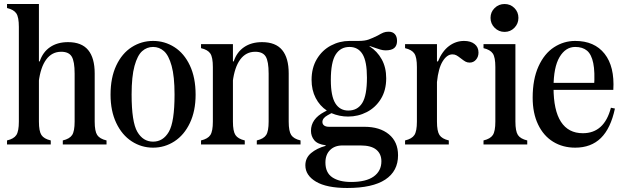

<svg xmlns="http://www.w3.org/2000/svg" viewBox="-20 -720 3101 957"><path d="M15 0V-20Q49 -28 61.5 -47Q74 -66 74 -114V-586Q74 -634 61.5 -653Q49 -672 15 -680V-700H88H174V-114Q174 -66 186.5 -47Q199 -28 233 -20V0H160H88ZM293 0V-20Q327 -28 339.5 -47Q352 -66 352 -114V-353Q352 -414 337.5 -438Q323 -462 285 -462Q239 -462 210.5 -423.5Q182 -385 173 -312H152V-414H178Q193 -460 229.5 -485Q266 -510 319 -510Q387 -510 419.5 -470.5Q452 -431 452 -354V-114Q452 -66 464.5 -47Q477 -28 511 -20V0H438H366Z M531 -248Q531 -333 559.5 -393.5Q588 -454 636.5 -485Q685 -516 743 -516Q801 -516 849.5 -485Q898 -454 926.5 -393.5Q955 -333 955 -248Q955 -167 926.5 -107Q898 -47 849.5 -15.5Q801 16 743 16Q685 16 636.5 -15.5Q588 -47 559.5 -107Q531 -167 531 -248ZM850 -249Q850 -339 835.5 -391.5Q821 -444 797.5 -465Q774 -486 743 -486Q712 -486 688.5 -465Q665 -444 650.5 -391.5Q636 -339 636 -249Q636 -112 664.5 -63Q693 -14 743 -14Q793 -14 821.5 -63Q850 -112 850 -249Z M982 0V-20Q1016 -28 1028.5 -47Q1041 -66 1041 -114V-386Q1041 -434 1028.5 -453Q1016 -472 982 -480V-500H1055H1141V-114Q1141 -66 1153.5 -47Q1166 -28 1200 -20V0H1127H1055ZM1260 0V-20Q1294 -28 1306.5 -47Q1319 -66 1319 -114V-353Q1319 -414 1304.5 -438Q1290 -462 1252 -462Q1206 -462 1177.5 -423.5Q1149 -385 1140 -312H1119V-414H1145Q1160 -460 1196.5 -485Q1233 -510 1286 -510Q1354 -510 1386.5 -470.5Q1419 -431 1419 -354V-114Q1419 -66 1431.5 -47Q1444 -28 1478 -20V0H1405H1333Z M1502 104Q1502 67 1530.5 43Q1559 19 1603 7V4Q1563 -1 1546.5 -21Q1530 -41 1530 -68Q1530 -127 1596 -162L1609 -169Q1574 -192 1553.5 -231.5Q1533 -271 1533 -322Q1533 -382 1559.5 -426Q1586 -470 1629.5 -493Q1673 -516 1722 -516H1723H1767Q1798 -516 1817.5 -523Q1837 -530 1863 -543Q1880 -553 1891 -557.5Q1902 -562 1917 -562Q1937 -562 1948 -550Q1959 -538 1959 -516Q1959 -493 1945.5 -481Q1932 -469 1902 -469Q1889 -469 1875.5 -473Q1862 -477 1848 -482L1822 -491V-489Q1860 -465 1882.5 -424.5Q1905 -384 1905 -330Q1905 -270 1878.5 -227Q1852 -184 1808.5 -161.5Q1765 -139 1715 -139Q1672 -139 1632 -156L1612 -145Q1587 -131 1587 -112Q1587 -101 1595.5 -94.5Q1604 -88 1621 -88H1797Q1873 -88 1918.5 -50.5Q1964 -13 1964 54Q1964 133 1900.5 175Q1837 217 1711 217Q1608 217 1555 185.5Q1502 154 1502 104ZM1881 84Q1881 47 1855.5 26Q1830 5 1777 5H1687Q1648 5 1625 28Q1602 51 1602 90Q1602 141 1636.5 164Q1671 187 1730 187Q1805 187 1843 159.5Q1881 132 1881 84ZM1809 -333Q1809 -414 1787 -450Q1765 -486 1722 -486Q1677 -486 1653 -448Q1629 -410 1629 -321Q1629 -241 1651.5 -205Q1674 -169 1716 -169Q1762 -169 1785.5 -206.5Q1809 -244 1809 -333Z M2136 -414H2163Q2184 -465 2218 -490.5Q2252 -516 2293 -516Q2326 -516 2345.5 -500.5Q2365 -485 2365 -458Q2365 -437 2352.5 -422.5Q2340 -408 2321 -408Q2309 -408 2300 -413Q2291 -418 2277 -429Q2263 -440 2254.5 -444.5Q2246 -449 2235 -449Q2208 -449 2186.5 -414.5Q2165 -380 2158 -311H2136ZM1999 0V-20Q2033 -28 2045.5 -47Q2058 -66 2058 -114V-386Q2058 -434 2045.5 -453Q2033 -472 1999 -480V-500H2072H2158V-114Q2158 -66 2170.5 -47Q2183 -28 2217 -20V0H2144H2072Z M2390 0V-20Q2424 -28 2436.5 -47Q2449 -66 2449 -114V-386Q2449 -434 2436.5 -453Q2424 -472 2390 -480V-500H2463H2549V-114Q2549 -66 2561.5 -47Q2574 -28 2608 -20V0H2535H2463ZM2425 -631Q2425 -660 2445.5 -680Q2466 -700 2495 -700Q2524 -700 2544 -680Q2564 -660 2564 -631Q2564 -602 2544 -581.5Q2524 -561 2495 -561Q2466 -561 2445.5 -581.5Q2425 -602 2425 -631Z M2635 -233Q2635 -325 2664 -389Q2693 -453 2741.5 -484.5Q2790 -516 2847 -516Q2943 -516 2993.5 -452Q3044 -388 3037 -272H2707V-307H2966L2941 -287Q2946 -362 2937 -405.5Q2928 -449 2906 -467.5Q2884 -486 2847 -486Q2799 -486 2769 -435.5Q2739 -385 2739 -284Q2739 -170 2776 -113Q2813 -56 2885 -56Q2992 -56 3025 -183L3045 -179Q3024 -80 2975 -32Q2926 16 2847 16Q2785 16 2737 -13.5Q2689 -43 2662 -99.5Q2635 -156 2635 -233Z"/></svg>

Font: RL Madena Variable
Style: Regular
Weight: 400
Designer: I Kadek Wantara Putra
Foundry: Roughlines ID
Version: Version 1.000;Glyphs 3.1.2 (3151)